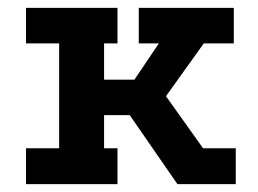

<svg xmlns="http://www.w3.org/2000/svg" viewBox="-20 -467 655 487"><path d="M46 -447H278V-357H244V-265H321L383 -357H332V-447H573V-357H497L401 -223L495 -91H578V0H430L309 -175H244V-91H278V0H46V-91H130V-357H46Z"/></svg>

Font: Podkova
Style: Bold
Weight: 700
Designer: Ilya Yudin
Foundry: Cyreal (www.cyreal.org)
Version: Version 2.102; ttfautohint (v1.8.1.43-b0c9)